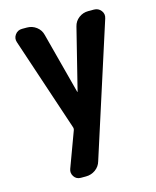

<svg xmlns="http://www.w3.org/2000/svg" viewBox="-112 -597 723 892"><g transform="rotate(-15 250.0 -150.5)"><path d="M425.8 -519.5Q447.3 -519.5 460 -502.9Q472.7 -486.3 465.8 -465.8L262.7 166Q255.9 190.4 235.4 205.1Q214.8 219.7 189.5 219.7H165Q143.6 219.7 132.3 202.6Q121.1 185.5 127.9 167L190.4 -2Q193.4 -9.8 190.4 -17.6L41 -465.8Q34.2 -485.4 46.4 -502.4Q58.6 -519.5 80.1 -519.5H103.5Q128.9 -519.5 148.9 -504.4Q168.9 -489.3 174.8 -464.8L252 -170.9Q252 -169.9 252.9 -169.9Q253.9 -169.9 253.9 -170.9L327.1 -464.8Q333 -489.3 353 -504.4Q373 -519.5 398.4 -519.5Z"/></g></svg>

Font: Rounded Mgen+ 1mn bold
Style: Bold
Weight: 700
Designer: [Source Han Sans]
Ryoko NISHIZUKA  (kana & ideographs); Paul D. Hunt (Latin, Greek & Cyrillic); Wenlong ZHANG  (bopomofo
Version: Version 1.059.20150602